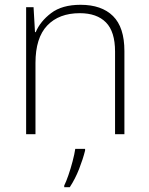

<svg xmlns="http://www.w3.org/2000/svg" viewBox="-20 -653 622 801"><path d="M316 -633Q404 -633 451.5 -586Q499 -539 499 -440V-93H460V-438Q460 -521 422 -559.5Q384 -598 313 -598Q226 -598 177 -546.5Q128 -495 128 -390V-93H89V-623H120L126 -519H129Q148 -564 193.5 -598.5Q239 -633 316 -633ZM335 -25Q326 11 310 52Q294 93 271 128H248V121Q256 105 265.5 77.5Q275 50 283 19.5Q291 -11 294 -32H335Z"/></svg>

Font: Noto Sans Telugu UI ExtraLight
Style: Regular
Weight: 200
Designer: Jelle Bosma - Monotype Design Team
Foundry: Monotype Imaging Inc.
Version: Version 2.005; ttfautohint (v1.8.4.7-5d5b)